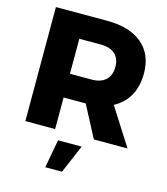

<svg xmlns="http://www.w3.org/2000/svg" viewBox="-133 -803 990 1140"><g transform="rotate(15 362.0 -233.5)"><path d="M489 0 387 -194H383H251V0H68V-701H383Q522 -701 598.5 -636.5Q675 -572 675 -455Q675 -376 643 -318.5Q611 -261 550 -229L696 0ZM251 -340H384Q440 -340 470.5 -368Q501 -396 501 -449Q501 -500 470.5 -527.5Q440 -555 384 -555H251ZM285 60H430L356 234H253Z"/></g></svg>

Font: Gontserrat
Style: Bold
Weight: 700
Designer: Julieta Ulanovsky
Foundry: Julieta Ulanovsky
Version: Version 6.001